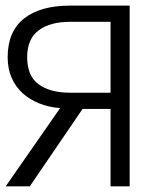

<svg xmlns="http://www.w3.org/2000/svg" viewBox="-26 -657 592 677"><path d="M186 -275.9Q146 -278.8 112.1 -292.5Q78.1 -306.2 53.5 -328.6Q28.8 -351.1 14.9 -383.1Q1 -415 1 -455.1Q1 -545.9 58.6 -591.6Q116.2 -637.2 221.2 -637.2H431.2V0H363.8V-272.9H265.1L79.1 0H-5.9ZM69.8 -455.1Q69.8 -389.2 110.4 -359.6Q150.9 -330.1 221.2 -330.1H363.8V-580.1H221.2Q150.9 -580.1 110.4 -550Q69.8 -520 69.8 -455.1Z"/></svg>

Font: Anonymous Pro
Style: Regular
Weight: 400
Monospace: yes
Designer: Mark Simonson
Version: Version 1.003